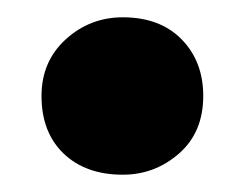

<svg xmlns="http://www.w3.org/2000/svg" viewBox="-20 -190 283 222"><path d="M28 -79Q28 -119 56 -144.5Q84 -170 122 -170Q165 -170 190 -144.5Q215 -119 215 -79Q215 -37 187 -12.5Q159 12 122 12Q79 12 53.5 -12.5Q28 -37 28 -79Z"/></svg>

Font: Bitter ExtraBold
Style: Regular
Weight: 800
Designer: Sol Matas, and Bitter project Authors
Foundry: Sol Matas
Version: Version 2.001